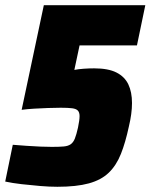

<svg xmlns="http://www.w3.org/2000/svg" viewBox="-21 -708 577 736"><path d="M199 8Q169 8 133 5Q97 2 62 -2Q27 -6 -1 -12L28 -153Q54 -151 81 -149Q108 -147 134 -146Q160 -145 178 -145Q206 -145 223 -146.5Q240 -148 250 -155Q260 -162 266 -177Q272 -192 278 -219Q281 -234 282.5 -244.5Q284 -255 284 -263Q284 -277 277.5 -284Q271 -291 255.5 -293Q240 -295 212 -295Q190 -295 163.5 -294Q137 -293 110.5 -291.5Q84 -290 62 -287L147 -688H536L504 -534H284L264 -440Q279 -443 299.5 -444.5Q320 -446 340 -446Q394 -446 425.5 -430Q457 -414 471 -384.5Q485 -355 485 -313Q485 -293 482 -270.5Q479 -248 473 -223Q460 -162 442.5 -118Q425 -74 396 -46Q367 -18 319.5 -5Q272 8 199 8Z"/></svg>

Font: Saira SemiCondensed Black
Style: Italic
Weight: 900
Width: 4
Italic angle: -12°
Designer: Hector Gatti with collaboration of the Omnibus-Type team
Foundry: Omnibus-Type
Version: Version 1.101